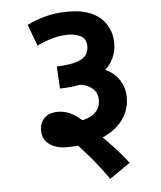

<svg xmlns="http://www.w3.org/2000/svg" viewBox="-51 -677 666 794"><g transform="rotate(-5 281.5 -280.0)"><path d="M224 -173Q292 -175 324 -196.5Q356 -218 356 -256Q356 -293 327 -311.5Q298 -330 247 -329L329 -399Q405 -384 438.5 -346.5Q472 -309 472 -258Q472 -205 441 -163.5Q410 -122 350.5 -98Q291 -74 204 -74Q163 -74 135 -94.5Q107 -115 107 -151Q107 -185 127.5 -204Q148 -223 183 -223Q208 -223 232.5 -212.5Q257 -202 296 -167L303 -152Q329 -130 356.5 -103Q384 -76 411 -46.5Q438 -17 460 13L375 72Q346 31 316 -5.5Q286 -42 258.5 -71.5Q231 -101 206 -121ZM90 -592Q119 -607 162.5 -619.5Q206 -632 263 -632Q321 -632 360 -613.5Q399 -595 419.5 -561.5Q440 -528 440 -485Q440 -446 421 -413Q402 -380 364 -359L356 -352Q327 -336 287.5 -327.5Q248 -319 200 -318L195 -410Q247 -412 276 -421Q305 -430 316.5 -445.5Q328 -461 328 -482Q328 -513 306 -525Q284 -537 253 -537Q219 -537 186.5 -527.5Q154 -518 123 -503Z"/></g></svg>

Font: Noto Sans Devanagari SemiBold
Style: Regular
Weight: 600
Version: Version 2.003